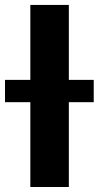

<svg xmlns="http://www.w3.org/2000/svg" viewBox="-58 -747 394 767"><path d="M217 -727.3V0H63.2V-727.3ZM-38 -338.8V-427.9H316.4V-338.8Z"/></svg>

Font: InterMG
Style: Bold
Weight: 700
Designer: Rasmus Andersson
Foundry: rsms
Version: Version 3.019;December 26, 2023;FontCreator 15.0.0.2955 64-b